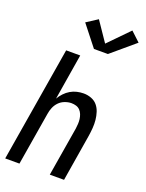

<svg xmlns="http://www.w3.org/2000/svg" viewBox="-178 -1068 877 1153"><g transform="rotate(20 260.5 -491.5)"><path d="M6 0 128 -735H218L170 -442Q181 -461 197 -478Q213 -495 232.5 -506.5Q252 -518 273.5 -523Q295 -528 316 -528Q342 -528 365.5 -519Q389 -510 404 -492Q419 -474 426.5 -450.5Q434 -427 436.5 -402Q439 -377 437 -351Q435 -325 431 -299L382 0H291L343 -313Q345 -328 346 -344Q347 -360 345 -375Q343 -390 337.5 -404Q332 -418 322 -428.5Q312 -439 297.5 -443.5Q283 -448 267 -448Q247 -448 225.5 -440Q204 -432 188.5 -416Q173 -400 164.5 -379.5Q156 -359 153 -338L97 0ZM282 -800 178 -932 249 -978 334 -853 461 -983 521 -927 371 -800Z"/></g></svg>

Font: Iosevka SS04 Medium Oblique
Style: Regular
Weight: 500
Italic angle: -9°
Monospace: yes
Designer: Belleve Invis
Foundry: Belleve Invis
Version: Version 19.0.0; ttfautohint (v1.8.4)